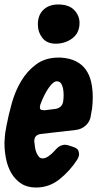

<svg xmlns="http://www.w3.org/2000/svg" viewBox="-32 -830 438 857"><path d="M217 -635Q177 -635 157 -661Q137 -687 137 -721Q137 -763 162 -786.5Q187 -810 227 -810Q276 -810 299.5 -785Q323 -760 323 -728Q323 -683 291 -659Q259 -635 217 -635ZM313 -118Q281 -68 234.5 -30.5Q188 7 129 7Q89 7 62 -11Q35 -29 18.5 -57.5Q2 -86 -5 -121Q-12 -156 -12 -189Q-12 -194 -12 -198.5Q-12 -203 -11 -208Q-10 -236 -3 -269Q6 -317 21 -370.5Q36 -424 63 -469Q90 -514 130.5 -543.5Q171 -573 230 -573H240Q281 -570 308 -556Q335 -542 351.5 -518.5Q368 -495 375 -463.5Q382 -432 382 -396Q382 -371 379 -345Q377 -336 375.5 -326.5Q374 -317 372 -306Q367 -284 349 -268.5Q331 -253 307 -250L150 -232Q121 -228 121 -200Q122 -188 124 -174Q126 -160 130.5 -149Q135 -138 141.5 -130.5Q148 -123 158 -123Q171 -123 185 -133Q199 -143 209 -154Q226 -174 237.5 -179Q249 -184 258 -184Q261 -184 271 -182L296 -174Q315 -167 318 -157Q321 -147 321 -142Q321 -132 313 -118ZM250 -377Q252 -390 252 -405.5Q252 -421 249.5 -434.5Q247 -448 240.5 -457.5Q234 -467 222 -467H221Q206 -467 185.5 -438Q165 -409 148 -363Q146 -355 146 -352Q146 -341 153 -339.5Q160 -338 168 -338L216 -344Q245 -349 250 -377Z"/></svg>

Font: Bangerz 2
Style: Regular
Weight: 400
Designer: vernon adams
Foundry: Vernon Adams
Version: Version 2.10;December 28, 2023;FontCreator 13.0.0.2683 64-bi